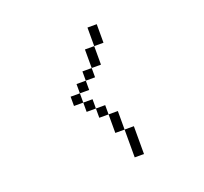

<svg xmlns="http://www.w3.org/2000/svg" viewBox="-145 -982 1290 1216"><g transform="rotate(-20 500.0 -374.5)"><path d="M562.5 -125V62.5H625V-125ZM562.5 -125Q562.5 -125 562.5 -250H500Q500 -250 500 -125ZM500 -250V-312.5H437.5V-250ZM437.5 -312.5V-375H375V-312.5ZM375 -375V-437.5H312.5V-375ZM375 -437.5H437.5V-500H375ZM437.5 -500H500V-562.5H437.5ZM500 -562.5H562.5Q562.5 -562.5 562.5 -687.5H500Q500 -687.5 500 -562.5ZM562.5 -687.5H625Q625 -687.5 625 -812.5H562.5Q562.5 -812.5 562.5 -687.5Z"/></g></svg>

Font: UnifontExMono
Style: Regular
Weight: 500
Version: Version 15.0.06